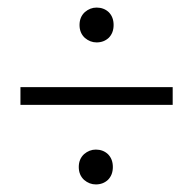

<svg xmlns="http://www.w3.org/2000/svg" viewBox="-20 -507 509 507"><path d="M436 -277V-230H34V-277ZM204 -475Q218 -487 235 -487Q254 -487 267 -475Q280 -462 280 -441Q280 -420 267 -407Q254 -395 235 -395Q218 -395 204 -407Q190 -420 190 -441Q190 -462 204 -475ZM202 -100Q216 -112 233 -112Q252 -112 265 -100Q278 -87 278 -66Q278 -45 265 -32Q252 -20 233 -20Q216 -20 202 -32Q188 -45 188 -66Q188 -87 202 -100Z"/></svg>

Font: Arsenal
Style: Regular
Weight: 400
Designer: Andrij Shevchenko
Foundry: Stairsfor.com
Version: Version 1.000